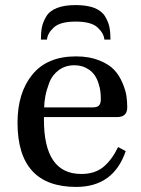

<svg xmlns="http://www.w3.org/2000/svg" viewBox="-20 -724 554 756"><path d="M154 -301H343Q363 -301 370 -309Q377 -317 377 -333Q377 -347 375.5 -362Q374 -377 367.5 -397Q361 -417 350 -431.5Q339 -446 319 -456.5Q299 -467 273 -467Q237 -467 211 -447.5Q185 -428 174 -398.5Q163 -369 158.5 -345Q154 -321 154 -301ZM49 -241Q49 -359 107.5 -430.5Q166 -502 279 -502Q331 -502 370 -486.5Q409 -471 429.5 -449Q450 -427 462.5 -397Q475 -367 478 -345Q481 -323 481 -301Q481 -263 441 -263H153V-252Q153 -39 300 -39Q354 -39 387.5 -67Q421 -95 445 -145L475 -129Q427 12 280 12Q49 12 49 -241ZM415 -568H391Q389 -593 364 -616Q339 -639 278 -639Q217 -639 192 -616Q167 -593 165 -568H141Q141 -596 145 -616.5Q149 -637 162 -659Q175 -681 204 -692.5Q233 -704 278 -704Q323 -704 352 -692.5Q381 -681 394 -659Q407 -637 411 -616.5Q415 -596 415 -568Z"/></svg>

Font: Heuristica
Style: Regular
Weight: 400
Version: Version 1.0.1 ; ttfautohint (v1.4.1)